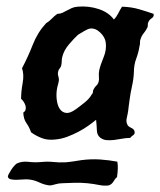

<svg xmlns="http://www.w3.org/2000/svg" viewBox="-20 -682 500 600"><path d="M335.9 -621.1Q343.8 -628.9 349.1 -639.6Q354.5 -650.4 361.3 -661.1Q390.6 -660.2 414.1 -653.3Q437.5 -646.5 460 -638.7Q461.9 -629.9 454.1 -625Q446.3 -620.1 443.4 -612.3Q441.4 -608.4 441.9 -604Q442.4 -599.6 440.4 -595.7Q435.5 -585.9 428.7 -577.6Q421.9 -569.3 418.9 -558.6Q417 -553.7 417.5 -548.8Q418 -543.9 416 -538.1Q413.1 -518.6 405.8 -499Q398.4 -479.5 398.4 -456.1Q397.5 -434.6 392.6 -413.1Q387.7 -391.6 384.8 -369.1Q382.8 -357.4 381.8 -346.7Q380.9 -335.9 378.9 -326.2Q377 -319.3 375.5 -310.1Q374 -300.8 377.9 -293Q379.9 -287.1 389.6 -282.7Q399.4 -278.3 400.4 -271.5Q402.3 -263.7 396.5 -259.8Q390.6 -255.9 386.7 -251Q374 -251 361.3 -248.5Q348.6 -246.1 336.4 -244.6Q324.2 -243.2 313 -244.1Q301.8 -245.1 293 -252Q283.2 -259.8 282.7 -274.9Q282.2 -290 280.3 -307.6Q269.5 -298.8 255.9 -289.1Q242.2 -279.3 225.6 -270.5Q209 -261.7 190.9 -254.9Q172.9 -248 153.3 -246.1Q128.9 -243.2 110.4 -250.5Q91.8 -257.8 77.1 -268.6Q71.3 -285.2 62.5 -297.4Q53.7 -309.6 52.7 -330.1Q58.6 -334 60.1 -339.8Q61.5 -345.7 59.6 -352.1Q57.6 -358.4 53.7 -364.3Q49.8 -370.1 45.9 -373Q45.9 -395.5 50.8 -422.4Q55.7 -449.2 48.8 -468.8Q67.4 -503.9 82.5 -542.5Q97.7 -581.1 124 -609.4Q133.8 -615.2 141.6 -623.5Q149.4 -631.8 159.2 -638.7Q168 -638.7 175.3 -642.1Q182.6 -645.5 189.5 -649.4Q196.3 -653.3 204.1 -656.7Q211.9 -660.2 222.7 -661.1Q256.8 -664.1 288.1 -653.8Q319.3 -643.6 335.9 -621.1ZM223.6 -573.2Q210 -560.5 194.8 -542.5Q179.7 -524.4 174.8 -504.9Q172.9 -498 172.9 -490.7Q172.9 -483.4 170.9 -475.6Q168.9 -470.7 165.5 -466.8Q162.1 -462.9 161.1 -455.1Q160.2 -450.2 162.1 -444.3Q164.1 -438.5 164.1 -431.6Q163.1 -423.8 160.6 -415.5Q158.2 -407.2 157.2 -398.4Q155.3 -380.9 158.2 -364.7Q161.1 -348.6 168.5 -339.4Q175.8 -330.1 187.5 -329.1Q199.2 -328.1 215.8 -339.8Q229.5 -349.6 244.1 -361.3Q258.8 -373 266.6 -386.7Q270.5 -390.6 270.5 -395.5Q270.5 -400.4 273.4 -404.3Q276.4 -410.2 281.2 -414.6Q286.1 -418.9 288.1 -425.8Q290 -432.6 289.1 -442.4Q288.1 -452.1 290 -461.9Q293.9 -479.5 303.7 -502.9Q313.5 -526.4 310.5 -548.8Q308.6 -565.4 293.5 -580.1Q278.3 -594.7 261.7 -592.8Q254.9 -591.8 243.2 -585Q231.4 -578.1 223.6 -573.2ZM346.7 -176.8Q348.6 -166 348.1 -154.3Q347.7 -142.6 345.7 -128.9Q339.8 -124 334.5 -114.7Q329.1 -105.5 319.3 -102.5Q305.7 -100.6 289.1 -104Q272.5 -107.4 252.9 -109.4Q232.4 -111.3 213.4 -110.8Q194.3 -110.4 174.8 -109.4Q164.1 -109.4 152.8 -106Q141.6 -102.5 134.8 -102.5Q118.2 -104.5 103 -111.8Q87.9 -119.1 71.3 -121.1Q62.5 -122.1 51.3 -121.1Q40 -120.1 30.8 -120.1Q21.5 -120.1 14.2 -121.6Q6.8 -123 4.9 -128.9Q3.9 -131.8 7.3 -138.2Q10.7 -144.5 15.1 -151.4Q19.5 -158.2 24.4 -163.6Q29.3 -168.9 32.2 -170.9Q48.8 -178.7 68.4 -176.3Q87.9 -173.8 110.4 -175.8Q128.9 -177.7 146.5 -175.8Q164.1 -173.8 184.6 -174.8Q197.3 -175.8 209.5 -177.7Q221.7 -179.7 234.4 -181.6Q264.6 -185.5 293 -183.6Q321.3 -181.6 346.7 -176.8Z"/></svg>

Font: Trade Winds
Style: Regular
Weight: 400
Designer: Squid
Foundry: Font Diner, Inc DBA Sideshow
Version: Version 1.000